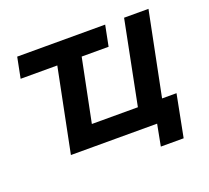

<svg xmlns="http://www.w3.org/2000/svg" viewBox="-112 -674 1009 925"><g transform="rotate(-20 392.5 -212.0)"><path d="M648 -106H722L680 110H563L584 0H142L228 -428H40L61 -534H512L491 -428H353L288 -106H524L609 -534H734Z"/></g></svg>

Font: Montserrat Alternates SemiBold
Style: Italic
Weight: 600
Italic angle: -11.3°
Designer: Julieta Ulanovsky
Foundry: Julieta Ulanovsky
Version: Version 7.200